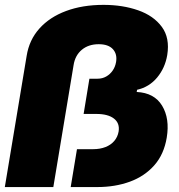

<svg xmlns="http://www.w3.org/2000/svg" viewBox="-21 -757 726 777"><path d="M-1.5 0 86.9 -531.2Q97.2 -595.7 138.7 -641.8Q180.2 -688 246.6 -712.6Q313 -737.3 397.9 -737.3Q475.6 -737.3 538.1 -715.3Q600.6 -693.4 633.8 -648.4Q667 -603.5 655.8 -534.2Q647 -481.9 615 -443.4Q583 -404.8 533.7 -393.6L532.2 -384.8Q603.5 -381.3 635 -329.3Q666.5 -277.3 653.8 -200.2Q642.6 -132.3 603.3 -87.9Q564 -43.5 504.4 -21.7Q444.8 0 372.6 0H265.1L290.5 -153.3H356Q383.8 -153.3 405.8 -161.9Q427.7 -170.4 441.4 -186.5Q455.1 -202.6 459 -224.6Q464.4 -258.3 440.2 -277.1Q416 -295.9 369.1 -295.9H317.4L340.8 -438.5H374Q393.1 -438.5 408.7 -447.3Q424.3 -456.1 434.8 -471.2Q445.3 -486.3 448.7 -505.9Q454.1 -538.1 435.8 -558.1Q417.5 -578.1 378.4 -578.1Q337.4 -578.1 310.3 -555.7Q283.2 -533.2 276.9 -494.1L194.8 0Z"/></svg>

Font: Inter 24pt Black
Style: Italic
Weight: 900
Italic angle: -9.3988°
Designer: Rasmus Andersson
Foundry: rsms
Version: Version 4.001;git-66647c0bb